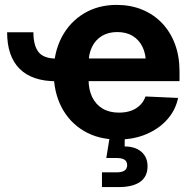

<svg xmlns="http://www.w3.org/2000/svg" viewBox="-20 -553 775 777"><path d="M209 -224.1Q109.9 -224.1 59.3 -274.7Q8.8 -325.2 8.8 -422.4H115.2Q115.2 -368.7 136 -342.3Q156.7 -315.9 209 -315.9ZM457.5 11.7Q378.4 11.7 319.8 -22.9Q261.2 -57.6 229.2 -118.9Q197.3 -180.2 197.3 -260.3Q197.3 -340.3 229.5 -401.9Q261.7 -463.4 319.3 -498.3Q377 -533.2 452.1 -533.2Q508.3 -533.2 554.9 -514.2Q601.6 -495.1 635.5 -459.7Q669.4 -424.3 688 -374.8Q706.5 -325.2 706.5 -263.7V-224.6H250.5V-316.4H636.7L570.8 -293.9Q570.8 -334 556.9 -362.8Q543 -391.6 517.1 -407.5Q491.2 -423.3 454.6 -423.3Q418.5 -423.3 392.3 -407.5Q366.2 -391.6 352.3 -363Q338.4 -334.5 338.4 -295.4V-231.9Q338.4 -190.4 353 -160.2Q367.7 -129.9 395.3 -113.5Q422.9 -97.2 461.4 -97.2Q489.3 -97.2 510.7 -105Q532.2 -112.8 547.1 -127.7Q562 -142.6 568.8 -162.6L700.7 -156.7Q690.4 -106.9 656.5 -69.1Q622.6 -31.2 571.5 -9.8Q520.5 11.7 457.5 11.7ZM392.6 204.1V144.5H451.2Q473.6 144.5 484.1 137.2Q494.6 129.9 494.6 115.2Q494.6 100.6 484.1 93.5Q473.6 86.4 451.2 86.4H410.2L427.7 -21.5H484.9V0L484.4 39.6Q528.3 40 552.7 61.8Q577.1 83.5 577.1 119.6Q577.1 162.1 546.9 183.1Q516.6 204.1 460.4 204.1Z"/></svg>

Font: Inter 28pt
Style: Bold
Weight: 700
Designer: Rasmus Andersson
Foundry: rsms
Version: Version 4.001;git-66647c0bb